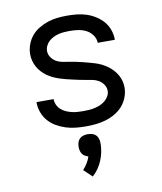

<svg xmlns="http://www.w3.org/2000/svg" viewBox="-86 -597 772 916"><g transform="rotate(-10 300.0 -139.5)"><path d="M299 8Q274 8 249.5 5.5Q225 3 201.5 -4.5Q178 -12 156.5 -24.5Q135 -37 119 -55.5Q103 -74 94.5 -97.5Q86 -121 86 -146Q86 -146 86 -146.5Q86 -147 86 -147H169Q169 -147 169 -147Q169 -147 169 -147Q169 -133 175 -119.5Q181 -106 191.5 -96.5Q202 -87 215 -81Q228 -75 242 -71.5Q256 -68 270 -67Q284 -66 299 -66Q313 -66 327 -67Q341 -68 354.5 -71Q368 -74 381 -79.5Q394 -85 405 -94Q416 -103 423 -115.5Q430 -128 430 -142Q430 -158 420.5 -172Q411 -186 397 -194Q383 -202 367.5 -205Q352 -208 336 -210.5Q320 -213 304.5 -216.5Q289 -220 273 -223.5Q257 -227 241.5 -231Q226 -235 211 -240Q196 -245 181.5 -252Q167 -259 154 -268.5Q141 -278 130 -290Q119 -302 111.5 -316Q104 -330 100 -345.5Q96 -361 96 -377Q96 -401 104.5 -424Q113 -447 128 -465Q143 -483 164 -495.5Q185 -508 207.5 -515.5Q230 -523 254 -525.5Q278 -528 301 -528Q325 -528 349 -525.5Q373 -523 395.5 -515.5Q418 -508 438.5 -495Q459 -482 474.5 -464Q490 -446 498 -423Q506 -400 506 -376Q506 -376 506 -375.5Q506 -375 506 -375H423Q423 -375 423 -375Q423 -375 423 -375Q423 -395 410.5 -412.5Q398 -430 380 -439Q362 -448 342 -451Q322 -454 301 -454Q288 -454 274.5 -453Q261 -452 248 -449Q235 -446 222.5 -440Q210 -434 200 -425Q190 -416 184 -403.5Q178 -391 178 -378Q178 -362 187.5 -348Q197 -334 210.5 -326Q224 -318 240 -315Q256 -312 272 -309.5Q288 -307 303.5 -304Q319 -301 334.5 -297Q350 -293 365.5 -289Q381 -285 396.5 -280Q412 -275 426 -268Q440 -261 453 -251.5Q466 -242 477 -230Q488 -218 496 -204Q504 -190 508 -174.5Q512 -159 512 -143Q512 -119 503 -95.5Q494 -72 478 -54Q462 -36 440.5 -23.5Q419 -11 395.5 -4Q372 3 347.5 5.5Q323 8 299 8ZM289 249 249 211Q261 198 270.5 182.5Q280 167 285 151Q277 149 269 144.5Q261 140 256 132.5Q251 125 249 116.5Q247 108 247 99Q247 88 250 77.5Q253 67 260.5 59.5Q268 52 278.5 49Q289 46 300 46Q311 46 321.5 49Q332 52 339.5 59.5Q347 67 350 77.5Q353 88 353 99Q353 120 349 140.5Q345 161 337 180.5Q329 200 317 217.5Q305 235 289 249Z"/></g></svg>

Font: Zed Sans Extended
Style: Regular
Weight: 400
Width: 7
Designer: Belleve Invis
Foundry: Belleve Invis
Version: Version 1.0.0; ttfautohint (v1.8.4)